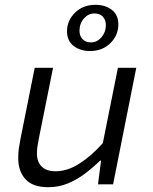

<svg xmlns="http://www.w3.org/2000/svg" viewBox="-20 -769 640 801"><path d="M181.6 12Q116.8 12 86.4 -21.3Q56 -54.6 56 -109.2Q56 -130.6 58.6 -149.7Q61.3 -168.8 65.3 -188.7L124.8 -486.1H201.3L143.3 -197.4Q139.7 -178.7 136.9 -162.3Q134.1 -145.9 134.1 -129.3Q134.1 -93.2 154.1 -73.8Q174.1 -54.5 211.5 -54.5Q260.5 -54.5 310.1 -85.7Q359.7 -116.9 408.9 -171.7L471.9 -486.1H548.5L451.8 0H388.8L401.6 -99H397.6Q368.3 -70.3 334.7 -44.8Q301.1 -19.4 263 -3.7Q225 12 181.6 12ZM355.1 -556.1Q314.7 -556.1 287.1 -577.4Q259.6 -598.8 259.6 -638Q259.6 -683.6 293 -716.2Q326.4 -748.9 378.2 -748.9Q418.9 -748.9 446.3 -728.1Q473.7 -707.2 473.7 -667.2Q473.7 -621.8 440.6 -589Q407.5 -556.1 355.1 -556.1ZM360.1 -592.1Q384.9 -592.1 403.3 -613.6Q421.7 -635.1 421.7 -664.3Q421.7 -685.9 409.1 -699.4Q396.6 -712.9 373.4 -712.9Q348.5 -712.9 330 -691.8Q311.6 -670.6 311.6 -640.7Q311.6 -619.4 324.3 -605.7Q337 -592.1 360.1 -592.1Z"/></svg>

Font: SourceCodeVF
Style: Italic
Weight: 200
Italic angle: -11°
Monospace: yes
Designer: Paul D. Hunt, Teo Tuominen
Foundry: Adobe
Version: Version 1.026;hotconv 1.1.0;makeotfexe 2.6.0